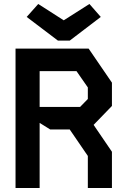

<svg xmlns="http://www.w3.org/2000/svg" viewBox="-20 -944 640 964"><path d="M58 -700V0H179V-327L232 -294H330L421 -161V0H542V-182L450 -317L542 -412V-529L425 -700ZM179 -587H364L421 -505V-447L382 -407H179ZM330 -740 486 -859 429 -924 300 -842 172 -924 114 -859 271 -740Z"/></svg>

Font: Kode Mono
Style: Bold
Weight: 700
Monospace: yes
Designer: Isa Ozler
Foundry: Kadena LLC
Version: Version 1.206;gftools[0.9.28]